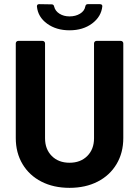

<svg xmlns="http://www.w3.org/2000/svg" viewBox="-20 -897 669 925"><path d="M56 -232V-688Q56 -693 59.5 -696.5Q63 -700 68 -700H185Q190 -700 193.5 -696.5Q197 -693 197 -688V-231Q197 -178 229.5 -145.5Q262 -113 315 -113Q368 -113 400.5 -145.5Q433 -178 433 -231V-688Q433 -693 436.5 -696.5Q440 -700 445 -700H562Q567 -700 570.5 -696.5Q574 -693 574 -688V-232Q574 -161 541.5 -106.5Q509 -52 450.5 -22Q392 8 315 8Q238 8 179.5 -22Q121 -52 88.5 -106.5Q56 -161 56 -232ZM158 -865V-867Q158 -877 169 -877L229 -876Q239 -876 241 -865Q246 -844 266.5 -831Q287 -818 315 -818Q344 -818 365.5 -831Q387 -844 391 -866Q393 -877 403 -877H461Q473 -877 473 -867Q468 -817 424 -784Q380 -751 315 -751Q251 -751 207 -783Q163 -815 158 -865Z"/></svg>

Font: Amber EN
Style: Bold
Weight: 700
Designer: Jeremy Tribby
Foundry: Tribby Type
Version: Version 1.408 November 24, 2021